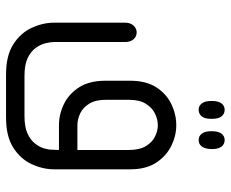

<svg xmlns="http://www.w3.org/2000/svg" viewBox="-84 -504 763 635"><g transform="rotate(90 297.5 -186.5)"><path d="M343 -462Q330 -462 322 -472.5Q314 -483 314 -502V-507Q314 -527 322 -537.5Q330 -548 343 -548Q357 -548 365 -537.5Q373 -527 373 -507V-502Q373 -483 365 -472.5Q357 -462 343 -462ZM443 -462Q430 -462 422 -472.5Q414 -483 414 -502V-507Q414 -527 422 -537.5Q430 -548 443 -548Q457 -548 465 -537.5Q473 -527 473 -507V-502Q472 -483 464.5 -472.5Q457 -462 443 -462ZM476 0H394Q358 0 324 -16.5Q290 -33 268.5 -67Q247 -101 247 -153V-235Q247 -288 268.5 -321.5Q290 -355 324 -371.5Q358 -388 394 -388Q429 -388 462.5 -371.5Q496 -355 518 -321.5Q540 -288 540 -235V16Q540 53 523 90Q506 127 468.5 151Q431 175 369 175H226Q164 175 126.5 151Q89 127 72 90Q55 53 55 16V-219Q55 -236 64.5 -246.5Q74 -257 87 -257Q101 -257 110 -246.5Q119 -236 119 -219V16Q119 28 123 44.5Q127 61 138.5 77Q150 93 172 103.5Q194 114 231 114H364Q399 114 420.5 104.5Q442 95 454 80Q466 65 470.5 50Q475 35 475 25ZM476 -61V-231Q476 -266 463.5 -287Q451 -308 432 -317.5Q413 -327 394 -327Q375 -327 355.5 -317.5Q336 -308 323 -287Q310 -266 310 -231V-156Q310 -121 323 -100Q336 -79 355.5 -70Q375 -61 394 -61Z"/></g></svg>

Font: Beiruti
Style: Regular
Weight: 400
Designer: Arlette Boutros
Foundry: Boutros
Version: Version 1.41